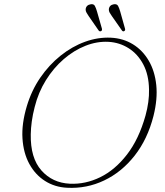

<svg xmlns="http://www.w3.org/2000/svg" viewBox="-20 -894 796 927"><path d="M515.5 -712Q575 -709 621.8 -680.2Q668.5 -651.5 698 -601.2Q727.5 -551 734.5 -483.2Q741.5 -415.5 721 -334Q692.5 -222 630 -142.5Q567.5 -63 483 -22.8Q398.5 17.5 303.5 12.5Q244 9.5 197 -20.5Q150 -50.5 121.5 -102.8Q93 -155 88.5 -225.8Q84 -296.5 109.5 -381.5Q132 -457 174.5 -519Q217 -581 272.8 -625.5Q328.5 -670 391 -692.5Q453.5 -715 515.5 -712ZM317.5 -7Q392.5 -3.5 464 -38.5Q535.5 -73.5 593 -147.8Q650.5 -222 682.5 -336Q701 -403.5 699.5 -461.5Q698.5 -532.5 671.8 -583Q645 -633.5 601 -661.2Q557 -689 504 -692Q448.5 -695 392.8 -673Q337 -651 287.8 -608.5Q238.5 -566 201.8 -507Q165 -448 147.5 -377.5Q138 -341 133.5 -308Q129 -275 128.5 -245.5Q126.5 -131.5 179.8 -71.2Q233 -11 317.5 -7ZM448.5 -838 472 -756Q474 -747 468.5 -744Q461.5 -740.5 456.5 -746.5L408 -816.5Q402.5 -825 397.8 -832.8Q393 -840.5 393.5 -849.5Q396 -870 418.5 -873.5Q432.5 -875.5 438 -865.5Q443.5 -855.5 448.5 -838ZM560.5 -838 583.5 -756Q586 -747.5 580 -744Q573.5 -740.5 569 -746.5L520 -816.5Q514 -825 509.5 -832.8Q505 -840.5 505.5 -849.5Q508 -870 530 -873.5Q544.5 -875.5 550 -865.5Q555.5 -855.5 560.5 -838Z"/></svg>

Font: Fraunces 9pt S000 Thin
Style: Italic
Weight: 100
Italic angle: -16°
Version: Version 1.000; ttfautohint (v1.8.3)